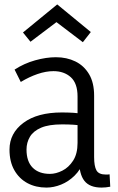

<svg xmlns="http://www.w3.org/2000/svg" viewBox="-20 -838 533 869"><path d="M338 -115 360 -110Q345 -70 317.5 -43Q290 -16 256.5 -2.5Q223 11 190 11Q142 11 104.5 -9Q67 -29 45 -67.5Q23 -106 23 -161Q23 -235 86 -282Q149 -329 260 -329Q287 -329 312 -327.5Q337 -326 360 -321V-268Q335 -272 312.5 -273.5Q290 -275 261 -275Q201 -275 166 -260Q131 -245 115.5 -219Q100 -193 100 -161Q100 -107 128 -79Q156 -51 206 -51Q233 -51 262 -65.5Q291 -80 311 -111Q331 -142 331 -191V-401Q331 -461 300.5 -488.5Q270 -516 222 -516Q188 -516 150 -503Q112 -490 74 -467L46 -523Q89 -551 139 -565Q189 -579 233 -579Q282 -579 321 -560Q360 -541 383 -502.5Q406 -464 406 -405V-127Q406 -86 416.5 -67Q427 -48 459 -48Q463 -48 467 -48Q471 -48 476 -49L479 7Q469 9 459 10Q449 11 440 11Q386 11 362 -19.5Q338 -50 338 -115ZM391 -693 355 -647 230 -742H241L118 -649L84 -691L239 -818Z"/></svg>

Font: Yaldevi
Style: Regular
Weight: 400
Designer: Sol Matas, Rajitha Manaperi, Kosala Senevirathne
Foundry: Mooniak
Version: Version 1.100